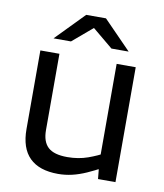

<svg xmlns="http://www.w3.org/2000/svg" viewBox="-78 -741 695 813"><g transform="rotate(10 269.0 -334.0)"><path d="M62 -156V-494H144V-166Q144 -116 169.5 -92.5Q195 -69 252 -69Q300 -69 340.5 -83.5Q381 -98 412 -116V-52Q377 -33 346.5 -19.5Q316 -6 286.5 1Q257 8 226 8Q145 8 103.5 -33Q62 -74 62 -156ZM472 -494V0H397L393 -41H390V-494ZM357 -554 269 -627 183 -554H108L227 -676H312L431 -554Z"/></g></svg>

Font: Blinker
Style: Regular
Weight: 400
Designer: Juergen Huber
Foundry: supertype
Version: 1.017